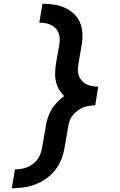

<svg xmlns="http://www.w3.org/2000/svg" viewBox="-20 -853 640 1026"><path d="M43 153 60 52Q76 52 92.5 49.5Q109 47 125 40.5Q141 34 155.5 23.5Q170 13 180 -1Q190 -15 196 -31Q202 -47 205 -64L224 -174Q227 -198 234.5 -221Q242 -244 254.5 -266Q267 -288 285 -306.5Q303 -325 323 -340Q307 -355 296 -373.5Q285 -392 279.5 -414Q274 -436 274.5 -459Q275 -482 278 -506L297 -616Q300 -633 299 -649Q298 -665 292 -679Q286 -693 275.5 -703.5Q265 -714 251 -720.5Q237 -727 221.5 -729.5Q206 -732 190 -732L207 -833Q238 -833 268 -828.5Q298 -824 324.5 -812.5Q351 -801 373 -781Q395 -761 406.5 -735Q418 -709 420 -678Q422 -647 417 -616L398 -506Q396 -490 396.5 -474Q397 -458 403 -444Q409 -430 419.5 -419Q430 -408 444 -401.5Q458 -395 473.5 -392.5Q489 -390 505 -390L489 -290Q473 -290 456.5 -287.5Q440 -285 424 -278.5Q408 -272 393.5 -261Q379 -250 368 -236Q357 -222 351.5 -206Q346 -190 344 -174L325 -64Q320 -33 308 -2Q296 29 275.5 55Q255 81 227 101Q199 121 168.5 132.5Q138 144 106 148.5Q74 153 43 153Z"/></svg>

Font: Iosevka Custom Oblique
Style: Bold
Weight: 700
Italic angle: -9°
Monospace: yes
Designer: Belleve Invis
Foundry: Belleve Invis
Version: Version 30.1.2; ttfautohint (v1.8.4)